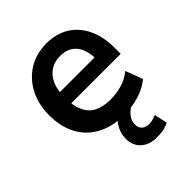

<svg xmlns="http://www.w3.org/2000/svg" viewBox="-202 -631 951 951"><g transform="rotate(-45 274.0 -155.5)"><path d="M310 10Q226 10 166 -21.5Q106 -53 74 -112Q42 -171 42 -252Q42 -328 72.5 -387Q103 -446 157.5 -480Q212 -514 285 -514Q353 -514 403 -483Q453 -452 480.5 -394.5Q508 -337 508 -257V-217H142V-296H420L404 -279Q404 -350 374 -386Q344 -422 288 -422Q249 -422 220 -403.5Q191 -385 175 -350Q159 -315 159 -265V-255Q159 -199 176.5 -162.5Q194 -126 228.5 -109Q263 -92 313 -92Q351 -92 391 -103Q431 -114 464 -141L498 -51Q463 -21 411.5 -5.5Q360 10 310 10ZM344 203Q290 203 259 174.5Q228 146 228 98Q228 54 255.5 16Q283 -22 328 -44L367 0Q352 8 339 20Q326 32 318 47Q310 62 310 80Q310 104 324.5 116.5Q339 129 361 129Q375 129 387.5 125.5Q400 122 413 117L428 185Q409 195 389 199Q369 203 344 203Z"/></g></svg>

Font: Nunitoga
Style: Bold
Weight: 700
Designer: Vernon Adams
Foundry: Vernon Adams
Version: Version 1.0